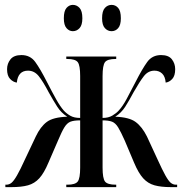

<svg xmlns="http://www.w3.org/2000/svg" viewBox="-20 -768 749 788"><path d="M2 0V-10H6Q18 -10 27.5 -18Q37 -26 50 -48.5Q63 -71 83 -115L127 -208Q146 -248 172 -267.5Q198 -287 256 -289Q231 -305 215 -330Q199 -355 180 -389Q157 -433 139 -455.5Q121 -478 95 -478Q54 -478 49 -429Q34 -431 21.5 -444Q9 -457 9 -484Q9 -507 23 -524.5Q37 -542 68 -542Q104 -542 124.5 -514Q145 -486 173 -431Q194 -390 210.5 -360.5Q227 -331 242 -314Q253 -302 268.5 -293Q284 -284 309 -284V-456Q309 -500 299 -513Q289 -526 256 -526H252V-536H457V-526H455Q421 -526 411 -513Q401 -500 401 -456V-284Q425 -284 441 -293.5Q457 -303 467 -314Q483 -331 499 -360.5Q515 -390 536 -431Q564 -486 584.5 -514Q605 -542 641 -542Q672 -542 685.5 -524.5Q699 -507 699 -484Q699 -457 687 -444Q675 -431 660 -429Q658 -454 645.5 -466Q633 -478 614 -478Q588 -478 570.5 -455.5Q553 -433 528 -389Q510 -355 494 -330Q478 -305 453 -289Q510 -287 536.5 -267.5Q563 -248 583 -208L626 -115Q646 -71 658.5 -48.5Q671 -26 680.5 -18Q690 -10 702 -10H707V0H682Q641 0 614 -7.5Q587 -15 567.5 -36.5Q548 -58 530 -101L492 -191Q476 -227 465 -245Q454 -263 440 -268.5Q426 -274 401 -274V-80Q401 -36 411 -23Q421 -10 455 -10H457V0H252V-10H257Q289 -10 299 -23Q309 -36 309 -80V-274Q283 -274 269 -268.5Q255 -263 244 -245Q233 -227 218 -191L179 -101Q161 -58 141.5 -36.5Q122 -15 95 -7.5Q68 0 27 0ZM438 -640Q422 -640 410.5 -652.5Q399 -665 399 -693Q399 -723 410.5 -735.5Q422 -748 438 -748Q454 -748 465 -735.5Q476 -723 476 -693Q476 -665 465 -652.5Q454 -640 438 -640ZM279 -640Q264 -640 253 -652.5Q242 -665 242 -693Q242 -723 253 -735.5Q264 -748 279 -748Q295 -748 306.5 -735.5Q318 -723 318 -693Q318 -665 306.5 -652.5Q295 -640 279 -640Z"/></svg>

Font: Noto Serif Display ExtraCondensed Medium
Style: Regular
Weight: 500
Width: 2
Designer: Monotype Design Team
Foundry: Monotype Imaging Inc.
Version: Version 2.009